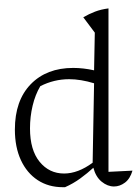

<svg xmlns="http://www.w3.org/2000/svg" viewBox="-20 -772 580 800"><path d="M397 -751 396 -752H397ZM242 8Q182 8 137 -21.5Q92 -51 67 -105Q42 -159 42 -232Q42 -353 108 -421Q174 -489 285 -489Q327 -489 372 -479L375 -636L327 -700Q351 -714 376 -723.5Q401 -733 432 -737V-56L532 -61Q522 -27 500.5 -11Q479 5 455 5Q428 5 403.5 -15Q379 -35 369 -73Q344 -50 314.5 -28.5Q285 -7 251 8Q248 8 242 8ZM105 -237Q105 -147 145 -98Q185 -49 247 -49Q305 -49 366 -94L372 -425Q316 -442 268 -442Q205 -442 148 -413Q127 -378 116 -332Q105 -286 105 -237Z"/></svg>

Font: Piazzolla Light
Style: Regular
Weight: 300
Designer: Juan Pablo del Peral
Foundry: Huerta Tipografica
Version: Version 1.330